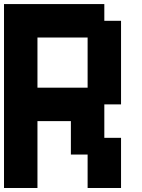

<svg xmlns="http://www.w3.org/2000/svg" viewBox="-20 -937 707 957"><path d="M0 0V-916.7H500V-833.3H583.3V-416.7H500V-250H583.3V0H416.7V-166.7H333.3V-333.3H166.7V0ZM166.7 -500H416.7V-750H166.7Z"/></svg>

Font: Galmuri11 Bold
Style: Regular
Weight: 700
Designer: Lee Minseo (quiple)
Version: Version 2.397;hotconv 1.1.1;makeotfexe 2.6.0 DEVELOPMENT